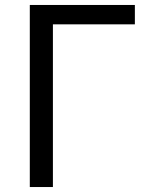

<svg xmlns="http://www.w3.org/2000/svg" viewBox="-20 -753 597 773"><path d="M523 -733H100V0H193V-655H523Z"/></svg>

Font: Spoqa Han Sans Neo
Style: Regular
Weight: 400
Designer: [Spoqa Han Sans Neo] Dong-huui Kim ___ Younghwa Kang ___ Yujin Lee ___ [Noto Sans] Ryoko NISHIZUKA ____ (kana & ideograp
Foundry: Spoqa (http://www.spoqa-han-sans.com)
Version: Version 1.100;hotconv 1.0.109;makeotfexe 2.5.65596